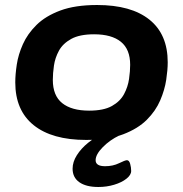

<svg xmlns="http://www.w3.org/2000/svg" viewBox="-20 -551 731 767"><path d="M324 8Q188 8 114.5 -51Q41 -110 41 -222Q41 -253 47 -293Q53 -333 71.5 -374.5Q90 -416 126 -451.5Q162 -487 221 -509Q280 -531 368 -531Q504 -531 577 -472.5Q650 -414 650 -302Q650 -272 644 -232Q638 -192 620 -150Q602 -108 566.5 -72.5Q531 -37 472 -14.5Q413 8 324 8ZM336 -109Q394 -109 427 -127.5Q460 -146 475.5 -175Q491 -204 495.5 -235.5Q500 -267 500 -292Q500 -354 463 -384Q426 -414 356 -414Q298 -414 264.5 -395.5Q231 -377 215.5 -348.5Q200 -320 195.5 -289Q191 -258 191 -232Q191 -169 228.5 -139Q266 -109 336 -109ZM373 196Q324 196 297 177Q270 158 270 123Q270 96 287 69Q304 42 332.5 19Q361 -4 393 -17L457 -10Q419 8 390.5 37Q362 66 362 89Q362 113 400 113Q431 113 455.5 101Q480 89 487 89Q496 89 500 103.5Q504 118 504 132Q504 148 485 163Q466 178 436 187Q406 196 373 196Z"/></svg>

Font: Asap Expanded Expanded Regular
Style: Bold Italic
Weight: 700
Width: 7
Italic angle: -6°
Designer: Pablo Cosgaya
Foundry: Omnibus-Type
Version: Version 3.001; ttfautohint (v1.8.4.7-5d5b)